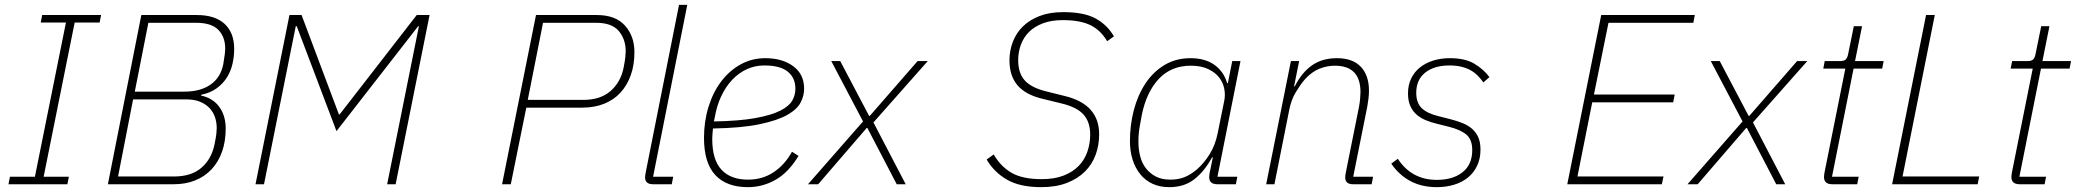

<svg xmlns="http://www.w3.org/2000/svg" viewBox="-20 -760 8563 792"><path d="M15 0 21 -31H124L252 -667H148L154 -698H397L391 -667H288L160 -31H264L258 0Z M563 -698H792Q867 -698 906.5 -661.5Q946 -625 946 -558Q946 -527 939 -496.5Q932 -466 916 -440.5Q900 -415 874 -396Q848 -377 810 -369L809 -366Q859 -355 885 -318.5Q911 -282 911 -230Q911 -177 896 -134.5Q881 -92 853 -62Q825 -32 785.5 -16Q746 0 697 0H425ZM698 -32Q770 -32 811.5 -68.5Q853 -105 865 -165Q871 -194 872.5 -208.5Q874 -223 874 -231Q874 -256 866.5 -277.5Q859 -299 843.5 -315Q828 -331 804.5 -340.5Q781 -350 749 -350H529L467 -32ZM740 -382Q807 -382 848.5 -411Q890 -440 901 -495Q906 -525 907.5 -538Q909 -551 909 -559Q909 -608 880.5 -637Q852 -666 789 -666H592L536 -382Z M1708 -652H1705L1368 -219L1204 -652H1200L1069 0H1034L1174 -698H1224L1378 -288H1381L1699 -698H1752L1612 0H1577Z M2051 0 2191 -698H2442Q2519 -698 2558 -654.5Q2597 -611 2597 -545Q2597 -492 2582 -450Q2567 -408 2539.5 -378Q2512 -348 2472 -332Q2432 -316 2382 -316H2151L2087 0ZM2157 -348H2386Q2457 -348 2498.5 -384.5Q2540 -421 2552 -479Q2558 -509 2559.5 -524.5Q2561 -540 2561 -549Q2561 -598 2532.5 -632Q2504 -666 2439 -666H2220Z M2674 0Q2641 0 2641 -28Q2641 -36 2644 -51L2781 -740H2815L2674 -31H2757L2751 0Z M3065 12Q2977 12 2930.5 -38Q2884 -88 2884 -191Q2884 -259 2902.5 -319Q2921 -379 2954.5 -423.5Q2988 -468 3034.5 -494Q3081 -520 3137 -520Q3207 -520 3252 -487Q3297 -454 3297 -394Q3297 -365 3282.5 -337Q3268 -309 3227.5 -286Q3187 -263 3113 -247.5Q3039 -232 2921 -230Q2920 -222 2919 -208.5Q2918 -195 2918 -187Q2918 -101 2956 -60Q2994 -19 3066 -19Q3125 -19 3171 -49.5Q3217 -80 3247 -134L3274 -117Q3233 -49 3179.5 -18.5Q3126 12 3065 12ZM3133 -490Q3094 -490 3060.5 -474.5Q3027 -459 3000.5 -431Q2974 -403 2955.5 -364Q2937 -325 2929 -279L2925 -259Q3031 -261 3096.5 -273Q3162 -285 3198.5 -303.5Q3235 -322 3248 -345Q3261 -368 3261 -394Q3261 -439 3229.5 -464.5Q3198 -490 3133 -490Z M3313 0 3540 -259 3409 -508H3446L3565 -282H3568L3765 -508H3807L3583 -255L3716 0H3679L3558 -232H3555L3355 0Z M4275 12Q4188 12 4134.5 -18.5Q4081 -49 4050 -102L4079 -123Q4108 -73 4153 -47Q4198 -21 4277 -21Q4330 -21 4368 -36Q4406 -51 4430 -76Q4454 -101 4465.5 -134.5Q4477 -168 4477 -205Q4477 -257 4449.5 -287.5Q4422 -318 4360 -333L4278 -353Q4209 -370 4176.5 -409Q4144 -448 4144 -511Q4144 -551 4158 -587.5Q4172 -624 4199.5 -651Q4227 -678 4268.5 -694Q4310 -710 4366 -710Q4451 -710 4499 -684Q4547 -658 4575 -610L4547 -590Q4520 -636 4477.5 -656.5Q4435 -677 4364 -677Q4317 -677 4282.5 -664Q4248 -651 4225.5 -629Q4203 -607 4191.5 -576.5Q4180 -546 4180 -512Q4180 -459 4206.5 -429Q4233 -399 4292 -384L4372 -364Q4514 -330 4514 -206Q4514 -161 4499.5 -121.5Q4485 -82 4455.5 -52.5Q4426 -23 4381 -5.5Q4336 12 4275 12Z M5002 0Q4968 0 4968 -29Q4968 -34 4968.5 -38.5Q4969 -43 4970 -48L4983 -111H4980Q4948 -53 4906.5 -20.5Q4865 12 4803 12Q4764 12 4734 -2Q4704 -16 4683.5 -41.5Q4663 -67 4652 -101.5Q4641 -136 4641 -178Q4641 -244 4657 -305.5Q4673 -367 4704.5 -415Q4736 -463 4783 -491.5Q4830 -520 4891 -520Q4951 -520 4989.5 -492.5Q5028 -465 5042 -417H5045L5063 -508H5097L5002 -31H5084L5078 0ZM4808 -19Q4840 -19 4865.5 -29Q4891 -39 4917 -61Q4946 -86 4969.5 -123.5Q4993 -161 5003 -211L5030 -344Q5035 -369 5030 -394.5Q5025 -420 5008.5 -441Q4992 -462 4963 -475.5Q4934 -489 4892 -489Q4811 -489 4760 -434.5Q4709 -380 4690 -286L4682 -242Q4679 -226 4677.5 -210.5Q4676 -195 4676 -175Q4676 -143 4683.5 -114.5Q4691 -86 4707.5 -65Q4724 -44 4748.5 -31.5Q4773 -19 4808 -19Z M5203 0 5305 -508H5339L5318 -404H5321Q5350 -461 5392 -490.5Q5434 -520 5495 -520Q5560 -520 5593.5 -484.5Q5627 -449 5627 -386Q5627 -371 5625 -353.5Q5623 -336 5620 -320L5562 -31H5644L5638 0H5561Q5529 0 5529 -28Q5529 -36 5532 -51L5586 -320Q5589 -336 5590.5 -353Q5592 -370 5592 -380Q5592 -489 5486 -489Q5454 -489 5422.5 -476.5Q5391 -464 5362 -432Q5344 -411 5325 -379.5Q5306 -348 5298 -306L5237 0Z M5907 12Q5845 12 5798 -13Q5751 -38 5719 -85L5746 -105Q5803 -18 5907 -18Q5973 -18 6013 -49.5Q6053 -81 6053 -141Q6053 -184 6029 -204.5Q6005 -225 5957 -237L5909 -249Q5883 -255 5860.5 -264.5Q5838 -274 5822 -288.5Q5806 -303 5797 -324Q5788 -345 5788 -375Q5788 -409 5801 -436Q5814 -463 5837 -481.5Q5860 -500 5891.5 -510Q5923 -520 5961 -520Q6024 -520 6062 -497Q6100 -474 6124 -442L6099 -420Q6089 -434 6076.5 -447Q6064 -460 6047.5 -469.5Q6031 -479 6009 -484.5Q5987 -490 5959 -490Q5896 -490 5859 -460.5Q5822 -431 5822 -377Q5822 -335 5845.5 -313Q5869 -291 5917 -280L5964 -268Q5991 -261 6013.5 -252Q6036 -243 6052.5 -228.5Q6069 -214 6078 -193.5Q6087 -173 6087 -143Q6087 -105 6073 -76Q6059 -47 6035 -27.5Q6011 -8 5978 2Q5945 12 5907 12Z M6445 0 6585 -698H6971L6965 -666H6615L6555 -370H6888L6882 -338H6548L6487 -32H6842L6835 0Z M6941 0 7168 -259 7037 -508H7074L7193 -282H7196L7393 -508H7435L7211 -255L7344 0H7307L7186 -232H7183L6983 0Z M7538 0Q7504 0 7504 -30Q7504 -35 7505 -41.5Q7506 -48 7507 -53L7592 -477H7501L7507 -508H7570Q7587 -508 7594 -515Q7601 -522 7604 -539L7627 -652H7661L7632 -508H7750L7744 -477H7626L7537 -31H7647L7641 0Z M7785 0 7925 -698H7961L7828 -32H8144L8138 0Z M8311 0Q8277 0 8277 -30Q8277 -35 8278 -41.5Q8279 -48 8280 -53L8365 -477H8274L8280 -508H8343Q8360 -508 8367 -515Q8374 -522 8377 -539L8400 -652H8434L8405 -508H8523L8517 -477H8399L8310 -31H8420L8414 0Z"/></svg>

Font: IBM Plex Sans ExtLt
Style: Italic
Weight: 200
Italic angle: -11°
Designer: Mike Abbink, Paul van der Laan, Pieter van Rosmalen
Foundry: Bold Monday
Version: Version 3.005